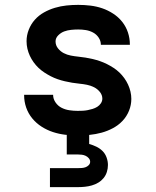

<svg xmlns="http://www.w3.org/2000/svg" viewBox="-20 -548 640 788"><path d="M299 8Q273 8 247.5 5Q222 2 197.5 -6Q173 -14 151 -28Q129 -42 112.5 -62Q96 -82 87.5 -106.5Q79 -131 79 -157V-159H198V-158Q198 -142 208 -127.5Q218 -113 233 -105.5Q248 -98 265 -95.5Q282 -93 299 -93Q309 -93 319.5 -93.5Q330 -94 340 -96Q350 -98 360 -101Q370 -104 379 -109.5Q388 -115 394 -124Q400 -133 400 -143Q400 -158 390 -170.5Q380 -183 366 -190Q352 -197 337 -200Q322 -203 306.5 -204.5Q291 -206 276 -208.5Q261 -211 246 -214.5Q231 -218 216.5 -223Q202 -228 188.5 -235Q175 -242 162 -250.5Q149 -259 138 -269.5Q127 -280 118 -292.5Q109 -305 102.5 -319Q96 -333 92.5 -348Q89 -363 89 -379Q89 -403 98 -426Q107 -449 123 -467Q139 -485 160.5 -497Q182 -509 205.5 -516Q229 -523 253 -525.5Q277 -528 301 -528Q326 -528 351 -525Q376 -522 399.5 -514Q423 -506 444.5 -492Q466 -478 481.5 -458.5Q497 -439 505 -415Q513 -391 513 -366V-364H394Q394 -380 385 -393.5Q376 -407 362 -414.5Q348 -422 332.5 -424.5Q317 -427 301 -427Q287 -427 272 -425.5Q257 -424 243.5 -419Q230 -414 219 -403Q208 -392 208 -378Q208 -362 218 -349.5Q228 -337 241.5 -330Q255 -323 270.5 -320Q286 -317 301 -315.5Q316 -314 331.5 -311.5Q347 -309 361.5 -305.5Q376 -302 390.5 -297Q405 -292 419 -285Q433 -278 446 -269.5Q459 -261 470 -250.5Q481 -240 490 -227.5Q499 -215 505.5 -201Q512 -187 515.5 -172Q519 -157 519 -142Q519 -117 509.5 -93.5Q500 -70 483 -52Q466 -34 443.5 -22Q421 -10 397 -3.5Q373 3 348.5 5.5Q324 8 299 8ZM185 220V142H300Q308 142 315.5 141.5Q323 141 330.5 138.5Q338 136 344 130Q350 124 350 116Q350 108 344.5 101.5Q339 95 331.5 91.5Q324 88 316 87Q308 86 300 86H254V-93H346V43Q361 47 375.5 54Q390 61 401 72Q412 83 417.5 98.5Q423 114 423 129Q423 144 418.5 158Q414 172 405 183Q396 194 383.5 201.5Q371 209 357 213Q343 217 328.5 218.5Q314 220 300 220Z"/></svg>

Font: Iosevka Aile
Style: Bold
Weight: 700
Designer: Belleve Invis
Foundry: Belleve Invis
Version: Version 28.0.1; ttfautohint (v1.8.4)